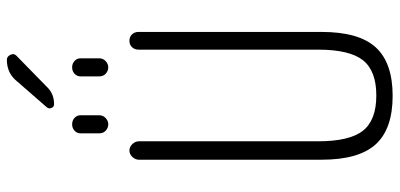

<svg xmlns="http://www.w3.org/2000/svg" viewBox="-312 -802 1125 540"><g transform="rotate(-90 250.0 -532.5)"><path d="M304.7 -868.2Q304.7 -877.9 312 -884.8Q319.3 -891.6 330.1 -891.6Q340.8 -891.6 348.1 -884.8Q355.5 -877.9 355.5 -868.2V-815.4Q355.5 -804.7 347.7 -797.4Q339.8 -790 330.1 -790Q320.3 -790 312.5 -796.9Q304.7 -803.7 304.7 -815.4ZM144.5 -868.2Q144.5 -877.9 151.9 -884.8Q159.2 -891.6 169.9 -891.6Q180.7 -891.6 188 -884.8Q195.3 -877.9 195.3 -868.2V-815.4Q195.3 -804.7 187.5 -797.4Q179.7 -790 169.9 -790Q160.2 -790 152.3 -796.9Q144.5 -803.7 144.5 -815.4ZM351.6 -1075.2Q360.4 -1075.2 365.2 -1065.4Q370.1 -1055.7 363.3 -1048.8L273.4 -960.9Q254.9 -942.4 226.6 -942.4Q218.8 -942.4 215.8 -949.7Q212.9 -957 217.8 -962.9L291 -1046.9Q313.5 -1075.2 351.6 -1075.2ZM70.3 -190.4V-704.1Q70.3 -713.9 78.1 -722.2Q85.9 -730.5 96.2 -730.5Q106.4 -730.5 114.3 -722.2Q122.1 -713.9 122.1 -704.1V-200.2Q122.1 -111.3 151.9 -73.7Q181.6 -36.1 251 -36.1Q320.3 -36.1 350.1 -73.7Q379.9 -111.3 379.9 -200.2V-705.1Q379.9 -715.8 386.7 -723.1Q393.6 -730.5 404.8 -730.5Q416 -730.5 422.9 -723.1Q429.7 -715.8 429.7 -705.1V-190.4Q429.7 -85 386.2 -37.6Q342.8 9.8 250 9.8Q157.2 9.8 113.8 -37.6Q70.3 -85 70.3 -190.4Z"/></g></svg>

Font: Rounded Mgen+ 1m light
Style: Regular
Weight: 200
Designer: [Source Han Sans]
Ryoko NISHIZUKA  (kana & ideographs); Paul D. Hunt (Latin, Greek & Cyrillic); Wenlong ZHANG  (bopomofo
Version: Version 1.059.20150602